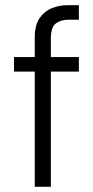

<svg xmlns="http://www.w3.org/2000/svg" viewBox="-20 -720 358 740"><path d="M34 -444V-500H114V-577Q114 -623 132.5 -650Q151 -677 180 -688.5Q209 -700 240 -700H284V-644H243Q214 -644 195 -629.5Q176 -615 176 -571V-500H284V-444H176V0H114V-444Z"/></svg>

Font: Overused Grotesk Book
Style: Regular
Weight: 350
Version: Version 0.003